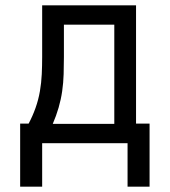

<svg xmlns="http://www.w3.org/2000/svg" viewBox="-20 -540 640 724"><path d="M139 164H56V-74H88Q103 -102 114 -133Q125 -164 130.5 -196Q136 -228 137.5 -260.5Q139 -293 139 -325V-520H493V-74H544V164H461V0H139ZM179 -73H411V-447H221V-325Q221 -293 220 -260.5Q219 -228 214.5 -196.5Q210 -165 201 -134Q192 -103 179 -73Z"/></svg>

Font: Zed Mono Extended
Style: Regular
Weight: 400
Width: 7
Monospace: yes
Designer: Belleve Invis
Foundry: Belleve Invis
Version: Version 1.0.0; ttfautohint (v1.8.4)